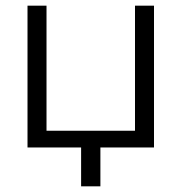

<svg xmlns="http://www.w3.org/2000/svg" viewBox="-20 -520 640 677"><path d="M77 -500V0H266V137H334V0H523V-500H456V-59H144V-500Z"/></svg>

Font: LT Wave Mono Light
Style: Regular
Weight: 300
Designer: Daniel Lyons
Version: Version 2.5 (Glyphs App)